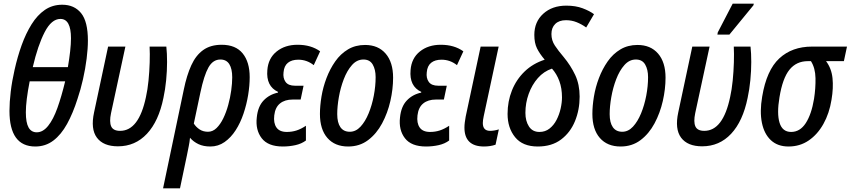

<svg xmlns="http://www.w3.org/2000/svg" viewBox="-20 -795 4674 1055"><path d="M32 -186Q32 -233 39 -291.5Q46 -350 60 -411Q76 -483 99 -547Q122 -611 153.5 -661.5Q185 -712 226.5 -740.5Q268 -769 322 -769Q388 -769 425.5 -723Q463 -677 463 -572Q463 -528 456 -472.5Q449 -417 436 -359.5Q423 -302 406 -252Q381 -173 348.5 -114Q316 -55 273 -22.5Q230 10 174 10Q32 10 32 -186ZM160 -426H353Q361 -473 365.5 -513.5Q370 -554 370 -585Q370 -691 312 -691Q263 -691 225.5 -618.5Q188 -546 160 -426ZM122 -178Q122 -121 137 -94.5Q152 -68 182 -68Q216 -68 244.5 -103.5Q273 -139 295.5 -202Q318 -265 338 -348H143Q122 -241 122 -178Z M628 9Q548 9 512.5 -38.5Q477 -86 497 -178L574 -539H669L590 -173Q580 -125 591 -100.5Q602 -76 640 -76Q743 -76 782 -262Q791 -302 796 -352Q801 -402 802.5 -451.5Q804 -501 802 -539H894Q898 -502 898 -454Q898 -406 893 -354.5Q888 -303 878 -257Q852 -129 787.5 -60Q723 9 628 9Z M990 -303Q1006 -381 1031 -436Q1056 -491 1096.5 -520Q1137 -549 1198 -549Q1275 -549 1313.5 -501.5Q1352 -454 1352 -371Q1352 -325 1343.5 -273Q1335 -221 1318 -170.5Q1301 -120 1275 -79.5Q1249 -39 1214 -14.5Q1179 10 1136 10Q1098 10 1070.5 -3Q1043 -16 1024 -38Q1022 -15 1017 9Q1012 33 1007 59L969 240H876ZM1123 -71Q1149 -71 1170 -91.5Q1191 -112 1207 -145Q1223 -178 1234 -218Q1245 -258 1250.5 -298Q1256 -338 1256 -370Q1256 -417 1240 -442.5Q1224 -468 1191 -468Q1150 -468 1125.5 -424.5Q1101 -381 1081 -286L1045 -116Q1057 -97 1076.5 -84Q1096 -71 1123 -71Z M1534 10Q1453 10 1418 -35.5Q1383 -81 1391 -150Q1397 -210 1428.5 -243Q1460 -276 1507 -286L1508 -290Q1441 -321 1449 -410Q1454 -475 1500 -512Q1546 -549 1615 -549Q1689 -549 1739 -513L1704 -437Q1666 -467 1619 -467Q1583 -467 1562 -450Q1541 -433 1538 -398Q1534 -366 1549 -345Q1564 -324 1601 -324H1648L1632 -248H1588Q1545 -248 1518.5 -226.5Q1492 -205 1487 -161Q1482 -119 1499 -94.5Q1516 -70 1556 -70Q1584 -70 1609 -78Q1634 -86 1661 -104V-23Q1637 -5 1603.5 2.5Q1570 10 1534 10Z M1893 10Q1820 10 1779 -37Q1738 -84 1738 -169Q1738 -213 1746.5 -264.5Q1755 -316 1774 -366Q1793 -416 1822 -457.5Q1851 -499 1892 -523.5Q1933 -548 1986 -548Q2058 -548 2099 -500.5Q2140 -453 2140 -368Q2140 -306 2125 -240Q2110 -174 2079.5 -117Q2049 -60 2002.5 -25Q1956 10 1893 10ZM1902 -71Q1935 -71 1961 -99Q1987 -127 2005.5 -172Q2024 -217 2034 -269.5Q2044 -322 2044 -371Q2044 -413 2028 -440.5Q2012 -468 1977 -468Q1941 -468 1914 -437.5Q1887 -407 1869 -360Q1851 -313 1842 -261.5Q1833 -210 1833 -168Q1833 -121 1850.5 -96Q1868 -71 1902 -71Z M2321 10Q2240 10 2205 -35.5Q2170 -81 2178 -150Q2184 -210 2215.5 -243Q2247 -276 2294 -286L2295 -290Q2228 -321 2236 -410Q2241 -475 2287 -512Q2333 -549 2402 -549Q2476 -549 2526 -513L2491 -437Q2453 -467 2406 -467Q2370 -467 2349 -450Q2328 -433 2325 -398Q2321 -366 2336 -345Q2351 -324 2388 -324H2435L2419 -248H2375Q2332 -248 2305.5 -226.5Q2279 -205 2274 -161Q2269 -119 2286 -94.5Q2303 -70 2343 -70Q2371 -70 2396 -78Q2421 -86 2448 -104V-23Q2424 -5 2390.5 2.5Q2357 10 2321 10Z M2638 10Q2532 9 2532 -94Q2532 -108 2534 -123Q2536 -138 2539 -155L2621 -539H2720L2638 -157Q2633 -134 2633 -119Q2633 -76 2673 -76Q2695 -76 2721 -84L2703 0Q2675 10 2638 10Z M2935 10Q2852 10 2810.5 -41Q2769 -92 2769 -169Q2769 -238 2793 -298Q2817 -358 2862.5 -402Q2908 -446 2973 -467Q2945 -500 2930.5 -529.5Q2916 -559 2916 -603Q2916 -675 2965 -719.5Q3014 -764 3092 -764Q3143 -764 3181.5 -749.5Q3220 -735 3244 -717L3201 -644Q3176 -662 3148.5 -673Q3121 -684 3090 -684Q3052 -684 3031 -663.5Q3010 -643 3010 -608Q3010 -573 3029 -544.5Q3048 -516 3077 -482Q3116 -435 3140.5 -383Q3165 -331 3165 -264Q3165 -192 3139.5 -129.5Q3114 -67 3063 -28.5Q3012 10 2935 10ZM2944 -70Q2976 -70 2999.5 -88.5Q3023 -107 3038 -136Q3053 -165 3060.5 -198Q3068 -231 3068 -260Q3068 -310 3053.5 -349.5Q3039 -389 3013 -418Q2968 -403 2935.5 -366Q2903 -329 2885 -279Q2867 -229 2867 -175Q2867 -130 2886.5 -100Q2906 -70 2944 -70Z M3390 10Q3317 10 3276 -37Q3235 -84 3235 -169Q3235 -213 3243.5 -264.5Q3252 -316 3271 -366Q3290 -416 3319 -457.5Q3348 -499 3389 -523.5Q3430 -548 3483 -548Q3555 -548 3596 -500.5Q3637 -453 3637 -368Q3637 -306 3622 -240Q3607 -174 3576.5 -117Q3546 -60 3499.5 -25Q3453 10 3390 10ZM3399 -71Q3432 -71 3458 -99Q3484 -127 3502.5 -172Q3521 -217 3531 -269.5Q3541 -322 3541 -371Q3541 -413 3525 -440.5Q3509 -468 3474 -468Q3438 -468 3411 -437.5Q3384 -407 3366 -360Q3348 -313 3339 -261.5Q3330 -210 3330 -168Q3330 -121 3347.5 -96Q3365 -71 3399 -71Z M3838 9Q3758 9 3722.5 -38.5Q3687 -86 3707 -178L3784 -539H3879L3800 -173Q3790 -125 3801 -100.5Q3812 -76 3850 -76Q3953 -76 3992 -262Q4001 -302 4006 -352Q4011 -402 4012.5 -451.5Q4014 -501 4012 -539H4104Q4108 -502 4108 -454Q4108 -406 4103 -354.5Q4098 -303 4088 -257Q4062 -129 3997.5 -60Q3933 9 3838 9ZM3922 -605 3924 -617 4006 -775H4122L4120 -766L3988 -605Z M4313 10Q4253 10 4216 -24.5Q4179 -59 4166.5 -120.5Q4154 -182 4168 -264Q4192 -409 4262 -474Q4332 -539 4442 -539H4634L4617 -459H4519Q4549 -419 4554.5 -365.5Q4560 -312 4549 -247Q4537 -172 4504.5 -114Q4472 -56 4423.5 -23Q4375 10 4313 10ZM4327 -70Q4376 -70 4407.5 -118.5Q4439 -167 4453 -252Q4462 -310 4461 -365.5Q4460 -421 4436 -459H4419Q4356 -459 4318 -412Q4280 -365 4263 -260Q4248 -171 4263.5 -120.5Q4279 -70 4327 -70Z"/></svg>

Font: Noto Sans Condensed Medium
Style: Italic
Weight: 500
Width: 3
Italic angle: -12°
Designer: Monotype Design Team
Foundry: Monotype Imaging Inc.
Version: Version 2.013; ttfautohint (v1.8.4.7-5d5b)